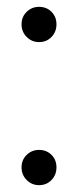

<svg xmlns="http://www.w3.org/2000/svg" viewBox="-20 -536 230 561"><path d="M94 5Q73 5 58 -10Q43 -25 43 -47Q43 -69 58 -83.5Q73 -98 94 -98Q116 -98 130.5 -83.5Q145 -69 145 -47Q145 -25 130.5 -10Q116 5 94 5ZM94 -413Q73 -413 58 -428Q43 -443 43 -465Q43 -487 58 -501.5Q73 -516 94 -516Q116 -516 130.5 -501.5Q145 -487 145 -465Q145 -443 130.5 -428Q116 -413 94 -413Z"/></svg>

Font: DM Sans Light
Style: Regular
Weight: 300
Designer: Colophon Foundry, Jonny Pinhorn
Foundry: Colophon Foundry
Version: Version 4.004; ttfautohint (v1.8.4.7-5d5b)